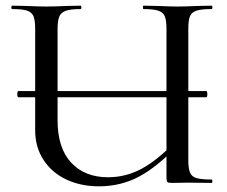

<svg xmlns="http://www.w3.org/2000/svg" viewBox="-20 -645 801 677"><path d="M41 -313Q41 -324 45 -324H707Q711 -324 711 -313Q711 -302 707 -302H45Q41 -302 41 -313ZM486 -613Q484 -613 484 -619Q484 -625 486 -625L536 -624Q580 -622 606 -622Q633 -622 675 -624L726 -625Q729 -625 729 -619Q729 -613 726 -613Q690 -613 673 -607.5Q656 -602 650 -588Q644 -574 644 -544V-81Q644 -51 650 -36.5Q656 -22 673 -17Q690 -12 726 -12Q729 -12 729 -6Q729 0 726 0L644 -1L586 0Q574 0 570.5 -3Q567 -6 567 -19V-542Q567 -572 561.5 -586.5Q556 -601 539 -607Q522 -613 486 -613ZM329 12Q265 12 214 -12Q163 -36 133.5 -81Q104 -126 104 -186V-544Q104 -574 98 -588Q92 -602 75.5 -607.5Q59 -613 23 -613Q20 -613 20 -619Q20 -625 23 -625L73 -624Q117 -622 143 -622Q172 -622 216 -624L264 -625Q267 -625 267 -619Q267 -613 264 -613Q229 -613 212 -607Q195 -601 189 -586.5Q183 -572 183 -542V-221Q183 -123 231 -71.5Q279 -20 361 -20Q423 -20 478.5 -49.5Q534 -79 601 -148L613 -139Q538 -59 472.5 -23.5Q407 12 329 12Z"/></svg>

Font: Cormorant Infant Medium
Style: Regular
Weight: 500
Designer: Christian Thalmann (Catharsis Fonts)
Foundry: Catharsis Fonts
Version: Version 4.000